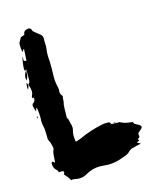

<svg xmlns="http://www.w3.org/2000/svg" viewBox="-122 -872 861 1015"><g transform="rotate(-15 308.5 -364.5)"><path d="M185.5 53.7Q175.3 53.7 164.6 51.3Q158.2 49.8 144.5 49.8L142.1 52.7Q133.3 37.6 128.7 31.5Q124 25.4 118.2 19.5Q115.2 17.1 112.3 13.7Q112.3 11.2 114 7.6Q115.7 3.9 116.2 0.5Q116.2 -6.8 102.1 -6.8Q99.6 -6.8 96.2 -6.3Q92.8 -5.9 88.9 -5.9Q87.9 -15.6 78.1 -23.4Q64 -36.6 64 -61.5Q65.4 -65.4 68.8 -67.9L71.3 -68.8Q75.2 -66.9 79.1 -63Q80.6 -61 82.5 -59.6L83.5 -66.9L85 -88.4Q86.4 -114.7 89.8 -122.6Q94.2 -128.9 94.2 -136.7Q94.2 -140.6 93 -145Q91.8 -149.4 90.8 -154.3Q87.9 -169.4 79.6 -183.6Q77.1 -188 77.1 -201.2L77.6 -205.6Q77.6 -208 77.1 -210Q76.7 -218.3 76.7 -227.1Q76.7 -247.1 72.3 -265.6Q68.8 -278.8 68.8 -292Q68.8 -299.3 69.8 -306.2Q69.8 -332 67.4 -348.1Q65.9 -356 64.9 -364.3H61.5L61 -363.8L55.7 -347.2L52.7 -356.4Q49.3 -366.2 47.4 -376H46.9L46.4 -381.8Q46.4 -389.6 50.8 -392.6Q63.5 -400.9 63.5 -414.1Q63.5 -418 62.5 -422.4L57.6 -418.9Q54.2 -422.9 54.2 -426.8Q54.2 -430.2 56.2 -433.6Q62 -444.3 62 -455.1Q62 -468.3 56.2 -485.4Q53.7 -492.7 53.7 -494.1Q53.7 -499 59.1 -502Q63 -505.9 63 -515.1Q63.5 -537.1 63.5 -575.2Q59.1 -575.2 59.1 -574.7L61 -570.3Q51.8 -571.8 51.8 -578.1Q52.2 -609.9 61 -646Q62.5 -642.6 62.5 -639.2Q62.5 -636.2 62 -634Q61.5 -631.8 61.5 -629.9Q61.5 -624 65.2 -621.8Q68.8 -619.6 76.2 -619.6Q79.1 -680.2 79.6 -682.6L77.1 -683.6L67.9 -668.9L67.4 -671.4Q63.5 -688.5 63.5 -705.6L64 -719.2Q64.9 -722.7 67.4 -725.6Q69.8 -728.5 76.2 -741.2L79.6 -747.6L100.6 -754.9Q101.6 -776.9 123.5 -780.8Q126.5 -781.7 129.4 -781.7Q133.3 -781.7 137.2 -779.8Q143.6 -777.3 144.8 -771.2Q146 -765.1 149.7 -761.2Q153.3 -757.3 157.7 -754.4Q162.1 -751.5 166 -747.6Q169.9 -743.7 174.6 -740.5Q179.2 -737.3 183.1 -734.4Q195.3 -724.1 195.3 -709L194.3 -697.3Q194.3 -694.3 194.8 -690.9Q195.3 -687.5 195.3 -675.8Q195.8 -671.9 195.8 -667.5Q195.8 -659.7 194.3 -651.9Q191.9 -635.3 191.9 -618.2Q191.9 -607.9 192.9 -597.7Q194.3 -590.3 194.3 -551.3L193.8 -523.4L193.4 -498.5Q193.4 -468.3 201.2 -438.5Q202.6 -434.6 202.6 -430.7L202.1 -426.8Q201.2 -421.9 201.2 -417.5Q201.2 -404.3 210 -394Q212.9 -391.1 212.9 -387.7Q210.4 -379.9 210.4 -368.7Q210.4 -355 206.5 -346.2Q206.1 -344.7 206.1 -339.8Q204.6 -322.3 204.6 -290.5L204.1 -284.7V-274.9Q204.6 -269.5 209.5 -265.6Q211.4 -254.4 214.8 -243.2Q220.2 -227.1 220.2 -214.8Q220.2 -208 217.8 -200.7Q213.9 -186.5 213.9 -172.9Q213.9 -167 214.6 -160.2Q215.3 -153.3 215.8 -145.5Q215.8 -144.5 216.8 -142.8Q217.8 -141.1 218.8 -138.7L227.1 -141.6Q235.8 -144 244.6 -147.5Q310.5 -178.2 381.3 -191.9Q388.7 -192.9 396 -192.9L415.5 -192.4L418.9 -186.5Q422.4 -180.7 423.8 -180.2Q433.6 -179.2 450.7 -179.2L459 -178.7L464.8 -179.7L466.8 -179.2Q492.2 -165.5 519.5 -163.6L535.6 -161.1L537.1 -157.2Q538.6 -152.3 541 -150.4Q548.3 -145.5 556.2 -141.6Q573.7 -133.8 573.7 -125Q573.7 -119.1 566.9 -113.3L564.9 -111.8Q548.8 -99.6 547.9 -94.2L547.4 -88.9Q547.4 -88.4 547.9 -88.4Q548.8 -81.5 548.8 -78.1Q548.8 -72.8 537.6 -67.4L543 -58.6Q536.1 -54.7 529.8 -52.7Q530.3 -51.8 530.5 -50.5Q530.8 -49.3 531 -48.6Q531.2 -47.9 531.7 -47.9Q540.5 -44.9 546.4 -40L536.1 -37.6L523.9 -35.2Q508.3 -31.7 493.2 -27.3Q484.9 -23.9 478 -17.1Q464.4 -2.4 445.3 2.4Q438.5 4.4 432.1 7.3L429.2 8.3Q391.6 22.9 352.1 22.9Q339.8 22.9 328.4 21.5Q316.9 20 306.6 20Q265.6 20 228.5 41.5Q208 53.7 185.5 53.7ZM48.8 -518.6Q47.4 -525.9 47.4 -532.2Q47.4 -554.2 61 -570.3Q60.5 -564.9 60.5 -559.1V-555.2Q60.5 -534.2 51.3 -522.5ZM44.4 -468.3Q43 -476.1 43 -483.9Q43 -496.1 46.4 -507.3Q51.8 -498.5 51.8 -491.7Q51.8 -484.4 44.4 -468.3ZM55.2 -309.1 51.3 -319.8 55.7 -320.8 57.1 -309.6ZM445.8 -183.1 437.5 -184.6 438 -187.5 446.3 -186Z"/></g></svg>

Font: Pinzelan
Style: Regular
Weight: 400
Designer: GGBot
Version: 1.01